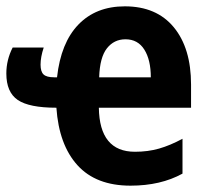

<svg xmlns="http://www.w3.org/2000/svg" viewBox="-21 -576 659 606"><path d="M373 -556Q473 -556 527.5 -490Q582 -424 582 -309V-236H291Q293 -97 405 -97Q446 -97 481 -107Q516 -117 555 -138V-28Q486 10 391 10Q282 10 223.5 -54.5Q165 -119 157 -236Q71 -236 35 -260.5Q-1 -285 -1 -344Q-1 -387 19 -426H117Q112 -411 109.5 -397.5Q107 -384 107 -372Q107 -350 116.5 -341Q126 -332 150 -332H159Q171 -441 226.5 -498.5Q282 -556 373 -556ZM375 -452Q339 -452 316.5 -423.5Q294 -395 292 -332H455Q455 -387 434.5 -419.5Q414 -452 375 -452Z"/></svg>

Font: Noto Sans Condensed
Style: Bold
Weight: 700
Width: 3
Designer: Monotype Design Team
Foundry: Monotype Imaging Inc.
Version: Version 2.013; ttfautohint (v1.8.4.7-5d5b)